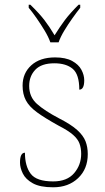

<svg xmlns="http://www.w3.org/2000/svg" viewBox="-20 -786 445 816"><path d="M206 10Q150 10 119.5 -7Q89 -24 77 -48.5Q65 -73 65 -95Q65 -137 86 -137Q86 -80 110.5 -47.5Q135 -15 206 -15Q265 -15 295 -50Q325 -85 325 -132Q325 -156 318 -175.5Q311 -195 290.5 -213Q270 -231 229 -252Q171 -284 137.5 -308.5Q104 -333 90 -359.5Q76 -386 76 -422Q76 -475 113 -508.5Q150 -542 214 -542Q259 -542 286.5 -527Q314 -512 326 -489.5Q338 -467 338 -445Q338 -405 317 -405Q317 -470 289 -493.5Q261 -517 211 -517Q156 -517 130 -489.5Q104 -462 104 -421Q104 -374 137 -344.5Q170 -315 231 -283Q282 -257 308 -233.5Q334 -210 343.5 -185.5Q353 -161 353 -131Q353 -68 312 -29Q271 10 206 10ZM194 -606Q186 -629 170 -655.5Q154 -682 136 -708Q118 -734 102 -753V-766H109Q147 -729 168.5 -701Q190 -673 212 -636Q235 -673 256 -701Q277 -729 314 -766H321V-753Q306 -734 287.5 -708Q269 -682 253 -655.5Q237 -629 229 -606Z"/></svg>

Font: Noto Serif Myanmar Thin
Style: Regular
Weight: 100
Designer: Ben Mitchell and the Monotype Design Team
Foundry: Monotype Imaging Inc.
Version: Version 2.106; ttfautohint (v1.8.4.7-5d5b)